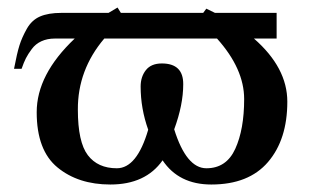

<svg xmlns="http://www.w3.org/2000/svg" viewBox="-20 -476 829 508"><path d="M740.2 -207Q740.2 -106.9 689.2 -47.4Q638.2 12.2 539.1 12.2Q453.1 12.2 410.2 -51.8Q365.2 12.2 272 12.2Q187 12.2 132.1 -33Q77.1 -78.1 77.1 -179.2Q77.1 -278.8 177.7 -374H125Q105 -374 89.6 -366.9Q74.2 -359.9 64.2 -346.4Q54.2 -333 48.6 -322Q43 -311 37.1 -293.9H17.1Q24.9 -335 31.5 -356Q38.1 -377 51 -399.9Q64 -422.9 85.9 -432.4Q107.9 -441.9 142.1 -441.9H267.1Q280.3 -450.2 291 -456.1L299.8 -441.9H517.6L525.9 -453.1Q537.6 -447.8 548.8 -441.9H711.9V-374H651.9Q740.2 -296.9 740.2 -207ZM554.2 -374H255.9Q185.5 -291 186 -186Q186 -100.1 212.4 -65.4Q238.8 -30.8 289.1 -30.8Q342.3 -30.8 372.1 -132.8Q352.1 -189 352.1 -247.1Q352.1 -272.9 366 -290.5Q379.9 -308.1 408.2 -308.1Q465.3 -308.1 464.8 -252.9Q464.8 -198.7 440.9 -133.8Q473.1 -30.8 526.1 -30.8Q579.1 -30.8 602.5 -82.3Q626 -133.8 626 -213.9Q626 -293.9 554.2 -374Z"/></svg>

Font: Linux Libertine
Style: Semibold
Weight: 600
Designer: Philipp H. Poll
Foundry: Philipp H. Poll
Version: Version 5.1.2 ; ttfautohint (v0.9)